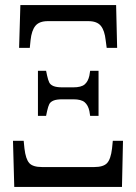

<svg xmlns="http://www.w3.org/2000/svg" viewBox="-20 -734 534 754"><path d="M60 -714H436L440 -546H399L395 -576Q391 -614 376 -632.5Q361 -651 327 -651H168Q134 -651 119 -632.5Q104 -614 100 -576L97 -546H55ZM129 -456H161L165 -437Q169 -419 173.5 -410Q178 -401 190 -396Q202 -391 225 -391H268Q299 -391 312.5 -402.5Q326 -414 331 -437L334 -456H367V-279H334L331 -298Q326 -321 312.5 -332.5Q299 -344 268 -344H225Q202 -344 190 -339Q178 -334 173.5 -325Q169 -316 165 -298L161 -279H129ZM31 -181H73L76 -151Q81 -109 95 -93.5Q109 -78 145 -78H350Q386 -78 400.5 -93.5Q415 -109 420 -151L423 -181H463L459 0H36Z"/></svg>

Font: Noto Serif Cond
Style: Regular
Weight: 400
Width: 3
Designer: Monotype Design Team
Foundry: Monotype Imaging Inc.
Version: Version 1.001